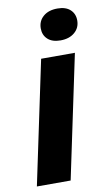

<svg xmlns="http://www.w3.org/2000/svg" viewBox="-85 -780 471 823"><g transform="rotate(-10 150.5 -368.0)"><path d="M7 0 120 -536H267L154 0ZM216 -599Q180 -599 160.5 -617Q141 -635 141 -664Q141 -696 164 -716Q187 -736 226 -736Q262 -736 281.5 -718Q301 -700 301 -671Q301 -639 277.5 -619Q254 -599 216 -599Z"/></g></svg>

Font: Mona Sans ExtraLight
Style: Bold Italic
Weight: 700
Italic angle: -11.6951°
Version: Version 2.000